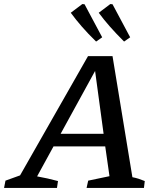

<svg xmlns="http://www.w3.org/2000/svg" viewBox="-65 -927 781 947"><path d="M588 -53Q604 -50 619.5 -45Q635 -40 649 -34L645 0H362L370 -36L475 -58L454 -205H199L118 -57Q169 -48 221 -34L216 0H-45L-38 -36L34 -62L369 -650H490ZM234 -267H446L404 -577ZM409 -722Q368 -762 338.5 -796Q309 -830 284 -864L341 -907L352 -906L439 -743ZM547 -722Q507 -762 477 -796Q447 -830 422 -864L479 -907L490 -906L577 -743Z"/></svg>

Font: Piazzolla Medium
Style: Italic
Weight: 500
Italic angle: -11.3°
Designer: Juan Pablo del Peral
Foundry: Huerta Tipografica
Version: Version 1.330